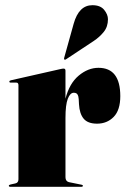

<svg xmlns="http://www.w3.org/2000/svg" viewBox="-20 -719 488 739"><path d="M232 -447V-339Q247 -398 283 -428Q319 -458 359 -458Q443 -458 443 -349Q443 -295 417.5 -269Q392 -243 353.5 -243Q318 -243 302 -262.2Q286 -281.5 284 -318L283 -337Q282.5 -348 278.5 -355Q274.5 -362 264 -362Q250 -362 241 -339Q232 -316 232 -265V-37Q232 -21.5 245 -18L294 -8Q299 -7 299 -4Q299 0 293 0H20Q14 0 14 -4Q14 -7.5 21 -9L39 -13Q51 -15.5 51 -29V-391Q51 -401 43 -401H21Q16 -401 16 -405Q16 -408.5 22 -410L212 -453Q216.5 -454 219.2 -454.5Q222 -455 225 -455Q232 -455 232 -447ZM263.5 -627.5Q283.5 -699 335.5 -699Q366.5 -699 381 -681Q395.5 -663 395.5 -645Q395.5 -616 379.2 -596Q363 -576 341 -561.5L233 -490Q229.5 -488 227 -490.5Q226 -491.5 227 -496.5Z"/></svg>

Font: Fraunces 144pt Black
Style: Regular
Weight: 900
Version: Version 1.000;[0bf87f6ff]